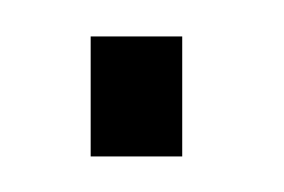

<svg xmlns="http://www.w3.org/2000/svg" viewBox="-20 -88 160 108"><path d="M31 -67.5V0H82.5V-67.5Z"/></svg>

Font: Anybody ExtraCondensed Light
Style: Regular
Weight: 300
Width: 2
Version: Version 1.113;gftools[0.9.25]